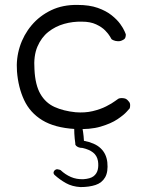

<svg xmlns="http://www.w3.org/2000/svg" viewBox="-20 -515 597 780"><path d="M307 245Q273 243 248 229Q223 215 202 196Q202 196 200.5 194.5Q199 193 198 190Q197 187 198 183.5Q199 180 203 176Q208 172 213 172.5Q218 173 222 174.5Q226 176 226 176Q245 194 268 204Q291 214 319 213Q347 211 360 201Q373 191 377 175Q381 159 378 139Q374 117 358 104.5Q342 92 315 86Q306 86 299.5 83.5Q293 81 289 77Q285 73 286 68Q283 48 282 28Q281 8 282 -9Q282 -9 283 -14Q284 -19 287 -23.5Q290 -28 297 -28Q306 -28 309 -19Q312 -10 312 -10Q315 4 317.5 21Q320 38 321 57Q342 61 359.5 68.5Q377 76 389 87.5Q401 99 407.5 113Q414 127 416 144Q420 183 407 205.5Q394 228 368 236.5Q342 245 307 245ZM284 9Q202 4 152 -26.5Q102 -57 78 -108.5Q54 -160 49 -225Q45 -277 60.5 -325.5Q76 -374 108.5 -412.5Q141 -451 188 -473.5Q235 -496 295 -495Q343 -495 377 -483Q411 -471 433.5 -453Q456 -435 468.5 -417.5Q481 -400 486 -388Q491 -376 491 -376Q491 -376 491 -372Q491 -368 489 -362Q487 -356 478 -352Q469 -347 459 -347.5Q449 -348 442 -351Q435 -354 433 -356Q433 -356 427 -366.5Q421 -377 407.5 -391Q394 -405 370.5 -416Q347 -427 313 -427Q276 -428 240.5 -418Q205 -408 176.5 -385.5Q148 -363 132 -325.5Q116 -288 120 -233Q123 -170 144 -133.5Q165 -97 201.5 -80.5Q238 -64 287 -59Q325 -56 356.5 -63.5Q388 -71 411.5 -83Q435 -95 447.5 -104.5Q460 -114 461 -114Q465 -116 472 -116.5Q479 -117 487 -115Q495 -113 502 -104Q508 -98 508.5 -91Q509 -84 508 -79.5Q507 -75 507 -75Q507 -75 495 -61.5Q483 -48 457 -30.5Q431 -13 388.5 -0.5Q346 12 284 9Z"/></svg>

Font: Sour Gummy Black ExtraLight
Style: Regular
Weight: 250
Version: Version 1.000